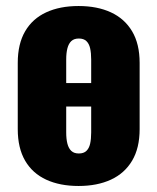

<svg xmlns="http://www.w3.org/2000/svg" viewBox="-20 -608 523 638"><path d="M122 -254V-332H367V-254ZM241 10Q179 10 133.5 -11Q88 -32 63.5 -74Q39 -116 39 -179V-399Q39 -462 63.5 -504Q88 -546 133.5 -567Q179 -588 241 -588Q303 -588 348.5 -567Q394 -546 419 -504Q444 -462 444 -399V-179Q444 -116 419 -74Q394 -32 348.5 -11Q303 10 241 10ZM242 -98Q258 -98 267 -106.5Q276 -115 279.5 -130.5Q283 -146 283 -168V-410Q283 -432 279.5 -447.5Q276 -463 267 -471.5Q258 -480 242 -480Q226 -480 217 -471.5Q208 -463 204 -447.5Q200 -432 200 -410V-168Q200 -146 204 -130.5Q208 -115 217 -106.5Q226 -98 242 -98Z"/></svg>

Font: Oswald
Style: Bold
Weight: 700
Designer: Vernon Adams
Foundry: Vernon Adams
Version: Version 4.103;gftools[0.9.33.dev8+g029e19f]